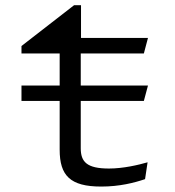

<svg xmlns="http://www.w3.org/2000/svg" viewBox="-20 -692 660 724"><path d="M61 -311.5H205V-127.5C205 -30 244.5 11.5 361.5 11.5C430.5 11.5 485.5 -2.5 527 -16.5L536.5 -80C502 -70 444.5 -56.5 391 -56.5C307.5 -56.5 284.5 -81.5 284.5 -133V-311.5H522.5L538 -369.5H284.5V-490.5H522.5L538 -549H285.5V-672.5H259.5L61 -518.5V-490.5H205V-369.5H61Z"/></svg>

Font: Monaspace Argon Light
Style: Regular
Weight: 300
Designer: Riley Cran & the Lettermatic Team
Foundry: Lettermatic
Version: Version 1.000 (Monaspace Argon)